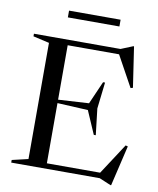

<svg xmlns="http://www.w3.org/2000/svg" viewBox="-96 -947 862 1049"><g transform="rotate(10 335.0 -422.0)"><path d="M34 0V-14.5L123.5 -35.5V-680L34 -700.5V-715H514L580.5 -742H584.5L618 -518L605.5 -514L511.5 -685H226.5V-383L396.5 -393L452 -519.5H463L446 -373L463 -227.5H452L396.5 -355.5L226.5 -364V-30H522L633.5 -201L646 -197.5L593 27H589L525 0ZM201 -835V-872.5H487V-835Z"/></g></svg>

Font: Newsreader Display
Style: Regular
Weight: 400
Designer: Hugues Gentile
Foundry: Production Type
Version: Version 1.001